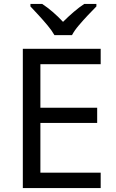

<svg xmlns="http://www.w3.org/2000/svg" viewBox="-20 -964 596 984"><path d="M496 0H97V-714H496V-635H187V-412H478V-334H187V-79H496ZM259 -784Q246 -807 224 -833.5Q202 -860 178 -886Q154 -912 136 -931V-944H196Q222 -927 250 -903Q278 -879 303 -852Q330 -879 358 -903Q386 -927 412 -944H474V-931Q455 -912 430.5 -886Q406 -860 383.5 -833.5Q361 -807 349 -784Z"/></svg>

Font: Noto Sans Adlam
Style: Regular
Weight: 400
Designer: Mark Jamra, Neil Patel
Foundry: JamraPatel LLC
Version: Version 3.001